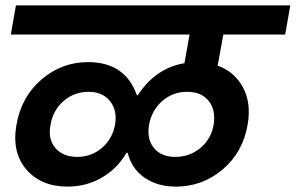

<svg xmlns="http://www.w3.org/2000/svg" viewBox="-20 -760 1095 711"><path d="M406 -298Q415 -351 387.5 -385.5Q360 -420 308 -420Q255 -420 215.5 -386Q176 -352 167 -297Q157 -244 185.5 -211.5Q214 -179 266 -179Q318 -179 357 -212Q396 -245 406 -298ZM629 -179Q682 -179 721.5 -211.5Q761 -244 771 -297Q780 -352 753 -386Q726 -420 673 -420Q620 -420 581 -386Q542 -352 532 -298Q523 -245 550 -212Q577 -179 629 -179ZM632 -69Q562 -69 514.5 -102.5Q467 -136 453 -194H448Q415 -136 357.5 -102.5Q300 -69 230 -69Q132 -69 77.5 -132.5Q23 -196 41 -298Q59 -402 134 -466Q209 -530 306 -530Q444 -530 487 -407H490Q556 -508 663 -526L682 -632H20L39 -740H1055L1036 -632H807L786 -517Q849 -494 880 -436Q911 -378 897 -298Q879 -195 804 -132Q729 -69 632 -69Z"/></svg>

Font: Poppins SemiBold
Style: Italic
Weight: 600
Italic angle: -10°
Designer: Ninad Kale (Devanagari), Jonny Pinhorn (Latin)
Foundry: Indian Type Foundry
Version: Version 3.200;PS 1.000;hotconv 16.6.54;makeotf.lib2.5.65590